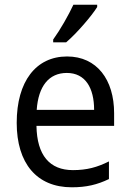

<svg xmlns="http://www.w3.org/2000/svg" viewBox="-20 -879 552 816"><path d="M393 -849V-859H292C271 -814 237 -754 206 -711V-699H261C306 -737 370 -812 393 -849ZM265 -639C133 -639 51 -533 51 -357C51 -185 136 -83 285 -83C347 -83 393 -94 443 -118V-193C393 -168 349 -156 290 -156C191 -156 137 -219 135 -344H465V-398C465 -540 392 -639 265 -639ZM264 -569C343 -569 380 -505 380 -412H136C143 -513 188 -569 264 -569Z"/></svg>

Font: Noto Sans Kannada UI SemiCondensed SemiBold
Style: Regular
Weight: 600
Width: 4
Designer: Jelle Bosma - Monotype Design Team
Foundry: Monotype Imaging Inc.
Version: Version 2.006